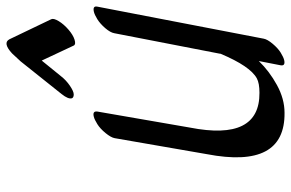

<svg xmlns="http://www.w3.org/2000/svg" viewBox="-170 -674 883 582"><g transform="rotate(-90 271.0 -383.5)"><path d="M263.8 -606Q259.8 -617 276.6 -638L375.5 -762L399.7 -788Q431.3 -817 442.4 -796L503.3 -669Q506.7 -662 497.4 -646.5Q488 -631 471.8 -617Q455.6 -603 441.2 -598.5Q426.8 -594 423.4 -601L377.9 -698L330.8 -640Q318.4 -624 301.4 -612.5Q284.4 -601 275.4 -601Q266.4 -601 263.8 -606ZM378.8 37Q360.4 41 363.8 25L376.5 -40Q345.7 -8 303.7 15Q261.7 38 219.7 38Q48.5 40 94.3 -198L142.7 -477Q144.7 -488 158.1 -504.5Q171.6 -521 185.3 -529.5Q199.1 -538 207.2 -540Q225.7 -545 223.3 -529L174.8 -249Q133.2 -37 280.3 -38Q309.3 -38 324 -46Q360.8 -66 398.6 -156Q398.7 -157 398.9 -159L460.8 -478Q462.9 -490 476.2 -505.5Q489.6 -521 503.3 -529.5Q517.1 -538 526.2 -540Q544.6 -544 541.3 -529L444.2 -25Q442.2 -14 428.8 2Q415.4 18 401.7 26.5Q387.9 35 378.8 37Z"/></g></svg>

Font: Kavivanar
Style: Regular
Weight: 400
Designer: Tharique Azeez
Foundry: Tharique Azeez
Version: Version 1.88